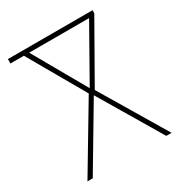

<svg xmlns="http://www.w3.org/2000/svg" viewBox="-170 -828 877 941"><g transform="rotate(-30 268.5 -357.0)"><path d="M51 0H81L289 -350L497 0H527L306 -370L492 -697V-714H13V-689H89L272 -370ZM289 -390 119 -689H458Z"/></g></svg>

Font: Noto Sans Georgian SemiCondensed Thin
Style: Regular
Weight: 100
Width: 4
Designer: Monotype Design Team, Akaki Razmadze
Foundry: Google LLC
Version: Version 2.005